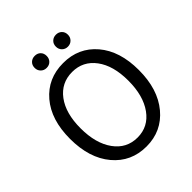

<svg xmlns="http://www.w3.org/2000/svg" viewBox="-223 -953 1106 1106"><g transform="rotate(-45 329.5 -400.5)"><path d="M49 -331Q49 -486 126.5 -577Q204 -668 330 -668Q455 -668 532.5 -577Q610 -486 610 -331Q610 -175 532 -81.5Q454 12 330 12Q205 12 127 -81Q49 -174 49 -331ZM135 -331Q135 -208 188 -134.5Q241 -61 330 -61Q418 -61 471 -134.5Q524 -208 524 -331Q524 -453 471 -524Q418 -595 330 -595Q241 -595 188 -524Q135 -453 135 -331ZM194 -764Q194 -786 208 -799.5Q222 -813 243 -813Q265 -813 278.5 -799.5Q292 -786 292 -764Q292 -743 278.5 -729Q265 -715 243 -715Q222 -715 208 -729Q194 -743 194 -764ZM367 -764Q367 -786 381 -799.5Q395 -813 416 -813Q437 -813 451 -799.5Q465 -786 465 -764Q465 -743 451 -729Q437 -715 416 -715Q395 -715 381 -729Q367 -743 367 -764Z"/></g></svg>

Font: RibengUni
Style: Regular
Weight: 400
Designer: (1) Dr. Andrew Glass (Program Manager at Microsoft Corporation)
(2) Bivuti Chakma (Suz Moriz)
(3) Paul D. Hunt (Adobe Co
Foundry: Bivuti Chakma and Jyoti Chakma
Version: Version 1.2020